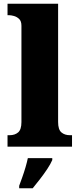

<svg xmlns="http://www.w3.org/2000/svg" viewBox="-20 -780 423 1021"><path d="M20 0V-61H31Q59 -61 76.5 -76Q94 -91 94 -131V-643Q94 -668 81.5 -679.5Q69 -691 54 -695Q39 -699 31 -699H20V-760H289V-131Q289 -91 306.5 -76Q324 -61 352 -61H363V0ZM82 208Q89 189 98.5 162.5Q108 136 116 108.5Q124 81 128 61H258V71Q249 92 231.5 118.5Q214 145 193 172Q172 199 154 221H82Z"/></svg>

Font: Noto Serif Hentaigana Black
Style: Regular
Weight: 900
Designer: Kazuhiro Yamada
Foundry: nipponia
Version: Version 1.000; ttfautohint (v1.8.4.7-5d5b)